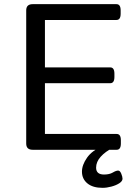

<svg xmlns="http://www.w3.org/2000/svg" viewBox="-20 -720 652 923"><path d="M137 0Q106 0 106 -30V-670Q106 -700 137 -700H540Q560 -700 560 -670V-654Q560 -624 540 -624H196V-396H510Q530 -396 530 -366V-350Q530 -320 510 -320H196V-76H541Q561 -76 561 -46V-30Q561 0 541 0ZM473 183Q426 183 400 161.5Q374 140 374 105Q374 73 398.5 38Q423 3 473 -17L523 -10Q486 9 464 33.5Q442 58 442 86Q442 119 480 119Q506 119 522 109.5Q538 100 548 100Q557 100 563 115Q569 130 569 139Q569 151 553.5 161Q538 171 515.5 177Q493 183 473 183Z"/></svg>

Font: Asap Semi Expanded
Style: Regular
Weight: 400
Width: 6
Designer: Pablo Cosgaya
Foundry: Omnibus-Type
Version: Version 3.001; ttfautohint (v1.8.4.7-5d5b)